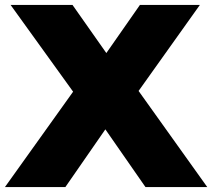

<svg xmlns="http://www.w3.org/2000/svg" viewBox="-52 -760 862 780"><path d="M-32 0 245 -387.5 -9 -740H242.5L380 -544.5L516.5 -740H760L511 -390.5L790 0H539L376 -234.5L213.5 0Z"/></svg>

Font: Encode Sans SemiExpanded SemiExpanded Black
Style: Regular
Weight: 900
Width: 6
Designer: Multiple Designers
Foundry: Impallari Type
Version: Version 3.000; ttfautohint (v1.8.3) -l 8 -r 50 -G 200 -x 14 